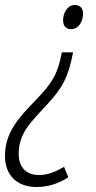

<svg xmlns="http://www.w3.org/2000/svg" viewBox="-60 -553 386 770"><path d="M240 -533C211 -533 193 -502 193 -472C193 -449 205 -436 224 -436C257 -436 273 -468 273 -499C273 -521 260 -533 240 -533ZM233 -343H188C171 -252 147 -218 82 -150C11 -78 -40 -18 -40 72C-40 150 8 197 87 197C131 197 174 184 214 158L197 116C166 134 134 149 96 149C46 149 15 118 15 65C15 -19 62 -61 126 -131C189 -198 214 -242 233 -343Z"/></svg>

Font: Noto Sans Condensed Light
Style: Italic
Weight: 300
Width: 3
Italic angle: -12°
Designer: Monotype Design Team
Foundry: Monotype Imaging Inc.
Version: Version 2.013